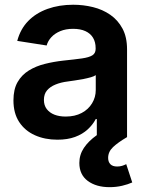

<svg xmlns="http://www.w3.org/2000/svg" viewBox="-20 -567 609 794"><path d="M217.3 10.7Q165.5 10.7 124.3 -7.8Q83 -26.4 59.3 -62.5Q35.6 -98.6 35.6 -151.9Q35.6 -197.8 52.7 -227.5Q69.8 -257.3 99.1 -275.4Q128.4 -293.5 165.3 -302.7Q202.1 -312 242.2 -316.4Q289.6 -321.3 318.8 -325.4Q348.1 -329.6 361.8 -338.1Q375.5 -346.7 375.5 -364.7V-367.7Q375.5 -393.1 364.7 -410.9Q354 -428.7 333.3 -438.2Q312.5 -447.8 282.2 -447.8Q252 -447.8 229.2 -438.2Q206.5 -428.7 192.4 -413.3Q178.2 -397.9 172.9 -378.9L51.3 -397.9Q64.5 -447.3 96.7 -480.2Q128.9 -513.2 176.8 -530.3Q224.6 -547.4 282.7 -547.4Q324.7 -547.4 364.5 -537.6Q404.3 -527.8 436 -505.9Q467.8 -483.9 486.6 -448.7Q505.4 -413.6 505.4 -362.8V0H380.4V-74.7H376Q363.8 -51.3 342.5 -31.7Q321.3 -12.2 290.3 -0.7Q259.3 10.7 217.3 10.7ZM251.5 -85Q290 -85 317.9 -99.9Q345.7 -114.7 360.8 -139.9Q376 -165 376 -194.8V-256.3Q369.6 -251.5 356 -247.6Q342.3 -243.7 325 -240.2Q307.6 -236.8 290.3 -234.4Q272.9 -231.9 259.8 -230Q231.9 -226.6 209.7 -217.5Q187.5 -208.5 174.6 -193.4Q161.6 -178.2 161.6 -153.8Q161.6 -131.3 173.3 -116Q185.1 -100.6 205.1 -92.8Q225.1 -85 251.5 -85ZM433.1 207Q377.9 207 343 181.2Q308.1 155.3 308.1 106.9Q308.1 72.8 327.1 44.4Q346.2 16.1 379.9 -7.8L505.4 0Q467.8 22 447.5 41.3Q427.2 60.5 427.2 85.9Q427.2 102.5 436.5 112.1Q445.8 121.6 464.4 121.6Q475.6 121.6 485.1 118.7Q494.6 115.7 502 111.8L526.9 187.5Q509.8 195.3 485.1 201.2Q460.4 207 433.1 207Z"/></svg>

Font: V-Inter
Style: SemiBold-600
Weight: 600
Designer: Rasmus Andersson
Foundry: rsms
Version: Version 4.000;git-4146feb